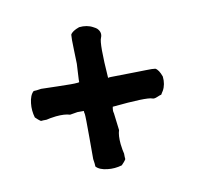

<svg xmlns="http://www.w3.org/2000/svg" viewBox="-50 -396 491 447"><g transform="rotate(-10 196.0 -172.0)"><path d="M141 -215V-221Q141 -225 142 -240Q143 -255 143 -258Q143 -265 142 -292Q141 -319 142 -327Q146 -335 163 -341Q182 -343 196 -335Q202 -332 204 -330Q214 -320 209 -308Q203 -296 209 -213Q211 -214 216 -214L275 -215Q282 -215 298.5 -215.5Q315 -216 321 -215Q329 -211 335 -194Q337 -175 329 -161L327 -158Q325 -155 324 -153Q322 -153 314 -149.5Q306 -146 302 -148Q289 -153 208 -145Q206 -135 208 -130L213 -89Q209 -77 211 -56Q213 -40 215 -33Q215 -23 215.5 -21Q216 -19 211 -13.5Q206 -8 205 -7Q188 -2 171 -4Q152 -6 144 -15Q144 -21 142 -33Q142 -36 142 -84.5Q142 -133 141 -140Q140 -142 140 -147H125L107 -144Q95 -148 74 -146Q58 -144 51 -142Q41 -142 39 -141.5Q37 -141 31.5 -146Q26 -151 25 -152Q20 -169 22 -186Q24 -205 33 -213Q39 -213 51 -215Q54 -215 91 -214Q128 -213 135 -214Q139 -214 141 -215Z"/></g></svg>

Font: FuturaRenner
Style: Regular
Weight: 400
Designer: BSozoo
Foundry: BSozoo
Version: Version 1.001;PS 001.001;hotconv 1.0.70;makeotf.lib2.5.58329